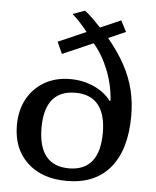

<svg xmlns="http://www.w3.org/2000/svg" viewBox="-53 -775 675 830"><g transform="rotate(5 284.5 -360.0)"><path d="M139 -210Q139 -291 172.5 -332Q206 -373 272 -373Q338 -373 371.5 -332Q405 -291 405 -210Q405 -128 371.5 -86.5Q338 -45 272 -45Q206 -45 172.5 -86.5Q139 -128 139 -210ZM426 -351H422Q394 -388 347 -409Q300 -430 245 -430Q182 -430 134 -402.5Q86 -375 59 -326Q32 -277 32 -211Q32 -110 95.5 -50Q159 10 268 10Q390 10 455.5 -69Q521 -148 521 -294Q521 -354 508 -407Q495 -460 467 -512Q439 -564 392 -621L467 -654L442 -702L353 -663Q336 -681 323 -694Q310 -707 300.5 -715.5Q291 -724 282 -730L230 -711Q248 -695 266 -675.5Q284 -656 297 -639L176 -586L199 -535L332 -593Q372 -546 397 -482.5Q422 -419 426 -351Z"/></g></svg>

Font: Domine
Style: Regular
Weight: 400
Designer: Pablo Impallari, Rodrigo Fuenzalida, Brenda Gallo
Foundry: Pablo Impallari, Rodrigo Fuenzalida, Brenda Gallo
Version: Version 2.000